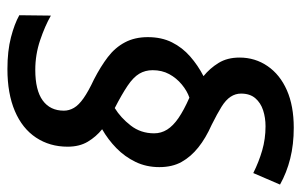

<svg xmlns="http://www.w3.org/2000/svg" viewBox="-167 -638 811 517"><g transform="rotate(90 238.5 -379.5)"><path d="M166 6Q117 6 80.5 -3.5Q44 -13 21 -26L22 -111Q50 -95 88.5 -82Q127 -69 168 -69Q223 -69 250.5 -89Q278 -109 278 -146Q278 -160 270.5 -173Q263 -186 244.5 -199Q226 -212 194 -227Q159 -245 133.5 -264.5Q108 -284 94 -310.5Q80 -337 80 -372Q80 -409 94 -437Q108 -465 132 -486Q156 -507 185 -522Q164 -539 149.5 -562.5Q135 -586 135 -619Q135 -661 158 -694.5Q181 -728 223 -746.5Q265 -765 324 -765Q369 -765 407 -755.5Q445 -746 477 -728L446 -656Q416 -671 385 -680Q354 -689 320 -689Q297 -689 277 -682.5Q257 -676 244.5 -661.5Q232 -647 232 -623Q232 -608 240.5 -595Q249 -582 267.5 -570.5Q286 -559 316 -544Q352 -528 377 -508Q402 -488 416 -463Q430 -438 430 -403Q430 -368 416 -339Q402 -310 379 -287.5Q356 -265 328 -249Q348 -233 361.5 -210.5Q375 -188 375 -156Q375 -108 350.5 -71Q326 -34 279 -14Q232 6 166 6ZM271 -283Q297 -299 318 -326Q339 -353 339 -389Q339 -408 329 -424Q319 -440 298 -454.5Q277 -469 243 -484Q225 -478 207.5 -463.5Q190 -449 179.5 -429.5Q169 -410 169 -385Q169 -365 178.5 -349Q188 -333 211 -317.5Q234 -302 271 -283Z"/></g></svg>

Font: Noto Sans Display Medium
Style: Italic
Weight: 500
Italic angle: -12°
Designer: Monotype Design Team
Foundry: Monotype Imaging Inc.
Version: Version 2.003